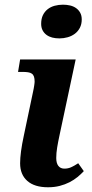

<svg xmlns="http://www.w3.org/2000/svg" viewBox="-20 -790 394 820"><path d="M303.2 -536.1 233.9 -210.9Q228 -183.6 224.1 -159.9Q220.2 -136.2 220.2 -115.2Q220.2 -93.3 229.2 -81.5Q238.3 -69.8 254.9 -69.8Q270.5 -69.8 283.7 -75.7Q296.9 -81.5 314 -92.8L337.9 -59.1Q326.2 -46.4 311 -33.9Q295.9 -21.5 276.9 -11.7Q257.8 -2 235.1 3.9Q212.4 9.8 185.1 9.8Q127.4 9.8 96.7 -17.3Q65.9 -44.4 65.9 -92.8Q65.9 -114.3 69.8 -144Q73.7 -173.8 82 -211.9L121.1 -397.9Q122.6 -404.3 123.8 -411.1Q125 -418 126 -424.1Q127 -430.2 127.4 -434.6Q127.9 -439 127.9 -440.9Q127.9 -454.6 125 -462.9Q122.1 -471.2 115.7 -475.6Q109.4 -480 99.4 -481.4Q89.4 -482.9 75.2 -482.9H57.1L65.9 -536.1ZM233.9 -626Q217.3 -626 203.1 -629.6Q189 -633.3 178.5 -641.1Q168 -648.9 161.9 -660.6Q155.8 -672.4 155.8 -688Q155.8 -710 163.3 -725.3Q170.9 -740.7 183.6 -750.7Q196.3 -760.7 213.4 -765.4Q230.5 -770 249 -770Q265.1 -770 279.5 -766.6Q293.9 -763.2 304.9 -755.4Q315.9 -747.6 322.5 -735.6Q329.1 -723.6 329.1 -707Q329.1 -686.5 321 -671.1Q313 -655.8 299.6 -645.8Q286.1 -635.7 269 -630.9Q252 -626 233.9 -626Z"/></svg>

Font: Droid Serif
Style: Bold Italic
Weight: 700
Italic angle: -12°
Designer: Monotype Design team
Foundry: Monotype Imaging Inc.
Version: Version 1.03